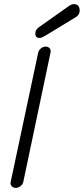

<svg xmlns="http://www.w3.org/2000/svg" viewBox="-20 -909 408 935"><path d="M174 -724Q152 -724 152 -745Q152 -762 166 -774L306 -873Q327 -889 339 -889Q368 -889 368 -857Q368 -838 350 -826L202 -736Q182 -724 174 -724ZM57 6Q45 6 37 -2.5Q29 -11 32 -23L166 -653Q169 -665 179.5 -673.5Q190 -682 203 -682Q215 -682 222 -673.5Q229 -665 226 -653L93 -21Q90 -10 79 -2Q68 6 57 6Z"/></svg>

Font: Comic Neue
Style: Italic
Weight: 400
Italic angle: -12°
Designer: Craig Rozynski
Foundry: Craig Rozynski
Version: Version 2.003